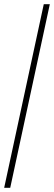

<svg xmlns="http://www.w3.org/2000/svg" viewBox="-20 -780 259 921"><path d="M0 121H29L219 -760H190Z"/></svg>

Font: Noto Serif ExtraCondensed Thin
Style: Regular
Weight: 100
Width: 2
Designer: Monotype Design Team
Foundry: Monotype Imaging Inc.
Version: Version 2.013